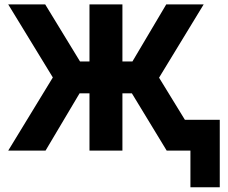

<svg xmlns="http://www.w3.org/2000/svg" viewBox="-20 -670 1014 854"><path d="M378 -650.5H524.5V-396.5H569L719.5 -650.5H886L687.5 -324.5L802.5 -137H957.5V163H827V0H721.5L566.5 -255H524.5V0H378V-255H334L182.5 0H16.5L215 -325.5L16.5 -650.5H181L336 -396.5H378Z"/></svg>

Font: Overused Grotesk
Style: Bold
Weight: 710
Version: Version 0.004